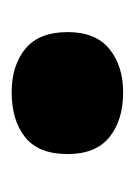

<svg xmlns="http://www.w3.org/2000/svg" viewBox="29 -764 231 329"><g transform="rotate(-90 144.5 -599.5)"><path d="M45 -599Q45 -649 74 -672Q103 -695 151 -695Q197 -695 225.5 -671.5Q254 -648 254 -599Q254 -551 225 -527.5Q196 -504 151 -504Q103 -504 74 -527.5Q45 -551 45 -599Z"/></g></svg>

Font: Noto Sans Khmer UI Black
Style: Regular
Weight: 900
Designer: Danh Hong and the Monotype Design Team
Foundry: Monotype Imaging Inc.
Version: Version 2.002; ttfautohint (v1.8.4.7-5d5b)